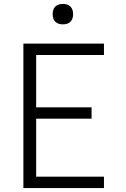

<svg xmlns="http://www.w3.org/2000/svg" viewBox="-20 -957 640 977"><path d="M99 0V-735H509V-677H164V-411H446V-353H164V-58H509V0ZM300 -833Q289 -833 279 -836Q269 -839 261.5 -846.5Q254 -854 251 -864Q248 -874 248 -885Q248 -896 251 -906Q254 -916 261.5 -923.5Q269 -931 279 -934Q289 -937 300 -937Q311 -937 321 -934Q331 -931 338.5 -923.5Q346 -916 349 -906Q352 -896 352 -885Q352 -874 349 -864Q346 -854 338.5 -846.5Q331 -839 321 -836Q311 -833 300 -833Z"/></svg>

Font: Iosevka Aile Custom Light
Style: Regular
Weight: 300
Designer: Belleve Invis
Foundry: Belleve Invis
Version: Version 17.0.2; ttfautohint (v1.8.3)